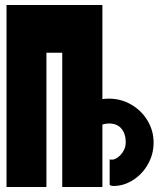

<svg xmlns="http://www.w3.org/2000/svg" viewBox="-20 -745 640 765"><path d="M6 -725H388V-350Q399.5 -352 414 -352Q462 -352 503 -328.2Q544 -304.5 568 -264.2Q592 -224 592 -177Q592 -130.5 569.5 -90.8Q547 -51 510 -27.5Q473 -4 432 -4Q423 -4 417 -8V-110Q420 -109 427 -109Q437.5 -109 450.2 -118.5Q463 -128 472 -143.8Q481 -159.5 481 -178Q481 -211.5 464 -232.2Q447 -253 414 -253Q400 -253 388 -248.5V0H228V-535H165V0H6Z"/></svg>

Font: JuliaMono Black
Style: Regular
Weight: 900
Monospace: yes
Designer: cormullion
Foundry: corm
Version: Version 0.054; ttfautohint (v1.8.4)